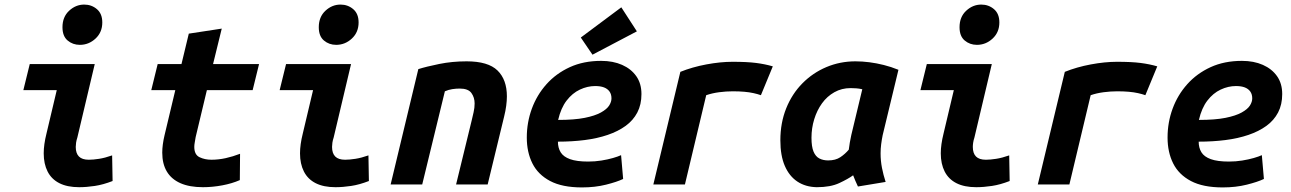

<svg xmlns="http://www.w3.org/2000/svg" viewBox="-20 -806 5640 839"><path d="M326 12Q274 12 239.5 -5.5Q205 -23 188 -56.5Q171 -90 171 -136Q171 -155 174 -176.5Q177 -198 183 -222L228 -412H82L110 -526H394L318 -205Q314 -193 312.5 -182.5Q311 -172 311 -164Q311 -136 325 -122Q339 -108 368 -108Q387 -108 413 -112Q439 -116 470 -127L472 -15Q431 1 394.5 6.5Q358 12 326 12ZM329 -610Q298 -610 275.5 -629Q253 -648 253 -687Q253 -732 282 -759Q311 -786 348 -786Q380 -786 403.5 -766Q427 -746 427 -708Q427 -665 397.5 -637.5Q368 -610 329 -610Z M867 12Q808 12 768.5 -5.5Q729 -23 709 -56.5Q689 -90 689 -139Q689 -156 691.5 -175Q694 -194 699 -215L746 -412H641L669 -526H773L805 -659L949 -681L911 -526H1112L1084 -412H884L835 -207Q833 -194 831 -183.5Q829 -173 829 -164Q829 -130 852 -119Q875 -108 904 -108Q935 -108 966.5 -115Q998 -122 1029 -134L1028 -19Q994 -4 951 4Q908 12 867 12Z M1446 12Q1394 12 1359.5 -5.5Q1325 -23 1308 -56.5Q1291 -90 1291 -136Q1291 -155 1294 -176.5Q1297 -198 1303 -222L1348 -412H1202L1230 -526H1514L1438 -205Q1434 -193 1432.5 -182.5Q1431 -172 1431 -164Q1431 -136 1445 -122Q1459 -108 1488 -108Q1507 -108 1533 -112Q1559 -116 1590 -127L1592 -15Q1551 1 1514.5 6.5Q1478 12 1446 12ZM1449 -610Q1418 -610 1395.5 -629Q1373 -648 1373 -687Q1373 -732 1402 -759Q1431 -786 1468 -786Q1500 -786 1523.5 -766Q1547 -746 1547 -708Q1547 -665 1517.5 -637.5Q1488 -610 1449 -610Z M1687 0 1808 -504Q1843 -515 1899.5 -526.5Q1956 -538 2019 -538Q2113 -538 2154 -498Q2195 -458 2195 -385Q2195 -366 2192 -343.5Q2189 -321 2183 -297L2111 0H1973L2041 -279Q2045 -296 2049.5 -315.5Q2054 -335 2054 -354Q2054 -380 2040 -399.5Q2026 -419 1989 -419Q1973 -419 1956.5 -416.5Q1940 -414 1924 -407L1825 0Z M2523 13Q2437 13 2384 -15Q2331 -43 2306.5 -92Q2282 -141 2282 -205Q2282 -271 2304 -331Q2326 -391 2368 -438Q2410 -485 2470 -512.5Q2530 -540 2607 -540Q2659 -540 2698.5 -522.5Q2738 -505 2760.5 -473Q2783 -441 2783 -395Q2783 -349 2765 -314.5Q2747 -280 2714 -256Q2681 -232 2635.5 -216.5Q2590 -201 2535 -194Q2480 -187 2418 -187Q2418 -160 2430 -140.5Q2442 -121 2471 -110.5Q2500 -100 2550 -100Q2580 -100 2608 -104.5Q2636 -109 2658.5 -115.5Q2681 -122 2694 -128L2703 -24Q2676 -11 2628 1Q2580 13 2523 13ZM2419 -282Q2490 -282 2535 -291Q2580 -300 2606 -314.5Q2632 -329 2642 -345Q2652 -361 2652 -376Q2652 -394 2643.5 -406Q2635 -418 2619.5 -424Q2604 -430 2581 -430Q2547 -430 2514 -414.5Q2481 -399 2456 -366.5Q2431 -334 2419 -282ZM2569 -567 2518 -642 2695 -774 2763 -669Z M2835 0 2953 -492Q3005 -513 3066.5 -524.5Q3128 -536 3181 -536Q3244 -536 3283.5 -531Q3323 -526 3357 -516L3305 -390Q3291 -395 3273 -399Q3255 -403 3232.5 -405Q3210 -407 3182 -407Q3153 -407 3122.5 -403Q3092 -399 3066 -390L2973 0Z M3549 12Q3500 11 3464.5 -12.5Q3429 -36 3409.5 -81Q3390 -126 3390 -193Q3390 -269 3415.5 -332.5Q3441 -396 3486.5 -442Q3532 -488 3591.5 -513Q3651 -538 3718 -538Q3748 -538 3779 -534Q3810 -530 3842 -522Q3874 -514 3906 -501L3837 -215Q3833 -195 3830.5 -175.5Q3828 -156 3828 -136Q3828 -103 3834 -72.5Q3840 -42 3850 -11L3729 9Q3725 1 3717.5 -16.5Q3710 -34 3708 -40Q3686 -24 3647.5 -6Q3609 12 3549 12ZM3599 -105Q3631 -105 3652 -119Q3673 -133 3689 -152Q3691 -169 3693.5 -183Q3696 -197 3700 -216L3748 -416Q3735 -419 3722 -420Q3709 -421 3697 -421Q3658 -421 3626 -403Q3594 -385 3572 -354.5Q3550 -324 3538 -285Q3526 -246 3526 -204Q3526 -165 3535 -143.5Q3544 -122 3560.5 -113.5Q3577 -105 3599 -105Z M4246 12Q4194 12 4159.5 -5.5Q4125 -23 4108 -56.5Q4091 -90 4091 -136Q4091 -155 4094 -176.5Q4097 -198 4103 -222L4148 -412H4002L4030 -526H4314L4238 -205Q4234 -193 4232.5 -182.5Q4231 -172 4231 -164Q4231 -136 4245 -122Q4259 -108 4288 -108Q4307 -108 4333 -112Q4359 -116 4390 -127L4392 -15Q4351 1 4314.5 6.5Q4278 12 4246 12ZM4249 -610Q4218 -610 4195.5 -629Q4173 -648 4173 -687Q4173 -732 4202 -759Q4231 -786 4268 -786Q4300 -786 4323.5 -766Q4347 -746 4347 -708Q4347 -665 4317.5 -637.5Q4288 -610 4249 -610Z M4515 0 4633 -492Q4685 -513 4746.5 -524.5Q4808 -536 4861 -536Q4924 -536 4963.5 -531Q5003 -526 5037 -516L4985 -390Q4971 -395 4953 -399Q4935 -403 4912.5 -405Q4890 -407 4862 -407Q4833 -407 4802.5 -403Q4772 -399 4746 -390L4653 0Z M5323 13Q5237 13 5184 -15Q5131 -43 5106.5 -92Q5082 -141 5082 -205Q5082 -271 5104 -331Q5126 -391 5168 -438Q5210 -485 5270 -512.5Q5330 -540 5407 -540Q5459 -540 5498.5 -522.5Q5538 -505 5560.5 -473Q5583 -441 5583 -395Q5583 -349 5565 -314.5Q5547 -280 5514 -256Q5481 -232 5435.5 -216.5Q5390 -201 5335 -194Q5280 -187 5218 -187Q5218 -160 5230 -140.5Q5242 -121 5271 -110.5Q5300 -100 5350 -100Q5380 -100 5408 -104.5Q5436 -109 5458.5 -115.5Q5481 -122 5494 -128L5503 -24Q5476 -11 5428 1Q5380 13 5323 13ZM5219 -282Q5290 -282 5335 -291Q5380 -300 5406 -314.5Q5432 -329 5442 -345Q5452 -361 5452 -376Q5452 -394 5443.5 -406Q5435 -418 5419.5 -424Q5404 -430 5381 -430Q5347 -430 5314 -414.5Q5281 -399 5256 -366.5Q5231 -334 5219 -282Z"/></svg>

Font: Ubuntu Sans Mono
Style: Italic
Weight: 400
Italic angle: -13.5°
Monospace: yes
Designer: Dalton Maag Ltd
Foundry: Dalton Maag Ltd
Version: Version 1.006